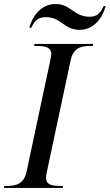

<svg xmlns="http://www.w3.org/2000/svg" viewBox="-39 -932 544 952"><path d="M355 -784C426 -784 468 -841 485 -902H475C462 -875 448 -849 406 -849C326 -849 313 -912 237 -912C165 -912 123 -855 106 -794H116C129 -821 143 -847 187 -847C266 -847 278 -784 355 -784ZM-19 0H272L274 -10H261C219 -10 189 -16 189 -50C189 -56 191 -70 193 -78L311 -632C324 -695 363 -704 408 -704H421L423 -714H132L130 -704H143C185 -704 215 -698 215 -664C215 -658 213 -644 211 -636L93 -82C80 -19 40 -10 -5 -10H-18Z"/></svg>

Font: Noto Serif Display
Style: Italic
Weight: 400
Italic angle: -12°
Designer: Monotype Design Team
Foundry: Monotype Imaging Inc.
Version: Version 2.009